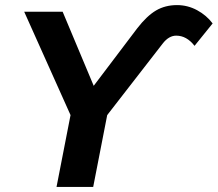

<svg xmlns="http://www.w3.org/2000/svg" viewBox="-20 -734 855 754"><path d="M346 0H202L257 -282L75 -688H226L348 -397L519 -623Q557 -672 593 -693Q629 -714 675 -714Q717 -714 754 -694Q791 -674 815 -642L744 -554Q713 -594 672 -594Q643 -594 619 -563L401 -282Z"/></svg>

Font: Libra Sans Modern
Style: Bold Italic
Weight: 700
Italic angle: -12°
Foundry: Stefan Peev, Context Ltd
Version: Version 1.000